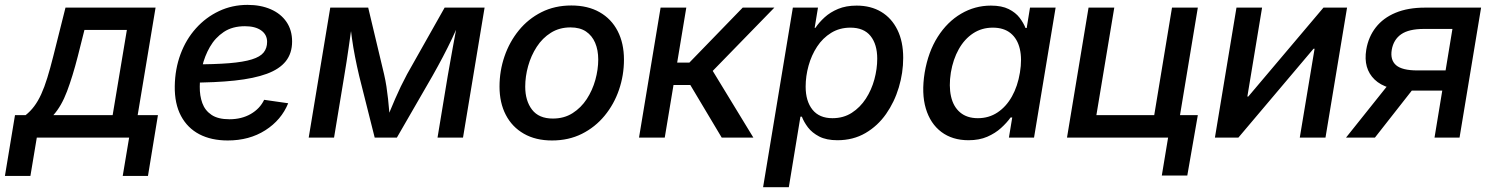

<svg xmlns="http://www.w3.org/2000/svg" viewBox="-74 -567 6145 791"><path d="M-53.7 157.7 -12.2 -92.8H31.7Q51.3 -108.4 66.9 -129.2Q82.5 -149.9 95.7 -178.7Q108.9 -207.5 120.8 -246.1Q132.8 -284.7 145.5 -335.4L195.8 -535.6H566.9L493.2 -92.8H576.7L535.6 157.7H431.6L458 0H77.6L51.3 157.7ZM146 -92.8H390.1L448.7 -443.8H273.9L246.6 -335.4Q225.1 -251.5 202.1 -190.7Q179.2 -129.9 146 -92.8Z M864.3 11.7Q796.4 11.7 747.3 -13.9Q698.2 -39.6 671.6 -89.6Q645 -139.6 646 -211.9Q647 -282.7 669.7 -343.8Q692.4 -404.8 733.2 -450.2Q773.9 -495.6 828.1 -521.2Q882.3 -546.9 945.8 -546.9Q1000 -546.9 1041.5 -528.8Q1083 -510.7 1106.2 -476.8Q1129.4 -442.9 1129.4 -396Q1129.4 -347.7 1103.5 -314.9Q1077.6 -282.2 1025.1 -262.9Q972.7 -243.7 893.1 -235.1Q813.5 -226.6 706.5 -226.6L719.2 -301.8Q810.1 -301.8 869.6 -306.6Q929.2 -311.5 963.6 -322.3Q998 -333 1012.2 -350.8Q1026.4 -368.7 1026.4 -394.5Q1026.4 -424.3 1002 -441.7Q977.5 -459 935.1 -459Q883.3 -459 847.9 -435.3Q812.5 -411.6 790.8 -373.8Q769 -335.9 759 -292.7Q749 -249.5 749 -210Q748.5 -172.9 759.5 -142.3Q770.5 -111.8 797.4 -93.8Q824.2 -75.7 871.1 -75.7Q921.4 -75.7 959 -97.4Q996.6 -119.1 1014.2 -155.8L1113.3 -141.6Q1085 -72.3 1019 -30.3Q953.1 11.7 864.3 11.7Z M1197.8 0 1286.6 -535.6H1442.9L1508.3 -261.2Q1514.2 -235.8 1518.1 -210.2Q1522 -184.6 1524.7 -159.4Q1527.3 -134.3 1529.3 -111.1Q1531.2 -87.9 1532.7 -66.4H1515.1Q1523.9 -88.4 1533.7 -111.8Q1543.5 -135.3 1554.2 -160.2Q1564.9 -185.1 1577.1 -210.4Q1589.4 -235.8 1603 -261.2L1757.8 -535.6H1922.4L1833.5 0H1728.5L1770.5 -253.9Q1775.4 -282.2 1780.8 -312Q1786.1 -341.8 1791.5 -371.8Q1796.9 -401.9 1802.5 -431.4Q1808.1 -460.9 1813 -488.8H1825.2Q1806.6 -446.8 1788.6 -408.7Q1770.5 -370.6 1750.7 -333Q1731 -295.4 1707.5 -253.9L1561 0H1469.7L1405.8 -253.9Q1396 -295.4 1388.7 -333Q1381.3 -370.6 1376 -408.7Q1370.6 -446.8 1365.7 -488.8H1379.9Q1375 -459.5 1370.8 -430.2Q1366.7 -400.9 1362.5 -371.6Q1358.4 -342.3 1353.8 -313Q1349.1 -283.7 1344.2 -253.9L1302.2 0Z M2200.2 11.7Q2132.8 11.7 2084.2 -16.1Q2035.6 -43.9 2009.8 -93.8Q1983.9 -143.6 1983.9 -210.4Q1983.9 -274.9 2004.4 -334.7Q2024.9 -394.5 2063.5 -441.9Q2102.1 -489.3 2156.7 -516.8Q2211.4 -544.4 2279.8 -544.4Q2347.7 -544.4 2396.2 -516.8Q2444.8 -489.3 2470.7 -439Q2496.6 -388.7 2496.6 -321.3Q2496.6 -256.8 2476.1 -197Q2455.6 -137.2 2416.7 -90.1Q2377.9 -43 2323.2 -15.6Q2268.6 11.7 2200.2 11.7ZM2203.6 -78.6Q2250 -78.6 2284.9 -100.8Q2319.8 -123 2343.3 -158.9Q2366.7 -194.8 2378.7 -237.8Q2390.6 -280.8 2390.6 -321.8Q2390.6 -360.8 2377.9 -390.6Q2365.2 -420.4 2340.1 -437.3Q2314.9 -454.1 2276.4 -454.1Q2230.5 -454.1 2195.6 -432.1Q2160.6 -410.2 2137.2 -374Q2113.8 -337.9 2101.8 -294.9Q2089.8 -252 2089.8 -210Q2089.8 -151.9 2117.9 -115.2Q2146 -78.6 2203.6 -78.6Z M2558.6 0 2647.5 -535.6H2753.4L2715.8 -309.1H2766.1L2985.8 -535.6H3116.2L2862.3 -274.9L3029.8 0H2899.4L2770 -216.8H2700.7L2664.6 0Z M3069.8 204.1 3192.4 -535.6H3295.9L3282.2 -452.1H3285.2Q3300.3 -474.6 3323.2 -495.6Q3346.2 -516.6 3378.9 -530.3Q3411.6 -543.9 3455.1 -543.9Q3513.7 -543.9 3556.6 -518.1Q3599.6 -492.2 3623.3 -443.8Q3647 -395.5 3647 -328.6Q3647 -267.1 3628.9 -206.8Q3610.8 -146.5 3576.4 -97.4Q3542 -48.3 3491.5 -18.8Q3440.9 10.7 3376 10.7Q3330.6 10.7 3301 -4.6Q3271.5 -20 3254.6 -42.2Q3237.8 -64.5 3229.5 -86.4H3223.6L3175.8 204.1ZM3355.5 -80.1Q3400.9 -80.1 3435.3 -102.3Q3469.7 -124.5 3493.2 -160.6Q3516.6 -196.8 3528.3 -240Q3540 -283.2 3540 -325.2Q3540 -384.3 3512.5 -418.7Q3484.9 -453.1 3429.7 -453.1Q3384.8 -453.1 3350.1 -431.6Q3315.4 -410.2 3292.2 -374.8Q3269 -339.4 3257.1 -296.4Q3245.1 -253.4 3245.1 -210Q3245.1 -150.4 3273.2 -115.2Q3301.3 -80.1 3355.5 -80.1Z M3916 10.7Q3849.6 10.7 3804.2 -23.4Q3758.8 -57.6 3740.2 -119.9Q3721.7 -182.1 3735.4 -267.6Q3750 -353.5 3789.3 -415.3Q3828.6 -477.1 3885.5 -510.5Q3942.4 -543.9 4008.3 -543.9Q4053.2 -543.9 4081.8 -529.5Q4110.4 -515.1 4126.5 -493.9Q4142.6 -472.7 4150.9 -451.7H4155.8L4169.4 -535.6H4274.9L4186 0H4082.5L4096.2 -83H4089.4Q4073.7 -61 4050 -39.6Q4026.4 -18.1 3993.4 -3.7Q3960.4 10.7 3916 10.7ZM3954.6 -80.1Q4000 -80.1 4035.6 -103.8Q4071.3 -127.4 4095 -169.7Q4118.7 -211.9 4127.9 -268.1Q4137.2 -324.2 4127.4 -365.7Q4117.7 -407.2 4089.6 -430.2Q4061.5 -453.1 4016.1 -453.1Q3970.7 -453.1 3935.1 -429.7Q3899.4 -406.2 3876 -364.5Q3852.5 -322.8 3843.3 -268.1Q3834.5 -212.4 3844 -169.9Q3853.5 -127.4 3881.6 -103.8Q3909.7 -80.1 3954.6 -80.1Z M4321.8 0 4410.6 -535.6H4516.6L4442.9 -92.8H4681.2L4754.4 -535.6H4860.8L4772 0ZM4712.4 156.2 4738.3 0H4700.2L4715.3 -92.8H4860.8L4817.4 156.2Z M5386.7 0H5280.8L5341.8 -366.2H5337.4L5027.8 0H4931.2L5020 -535.6H5125.5L5064.9 -169.4H5068.8L5378.4 -535.6H5475.6Z M5939 0H5835.9L5909.7 -447.8H5792.5Q5730 -447.8 5698.5 -425.8Q5667 -403.8 5659.7 -361.8Q5652.8 -319.8 5677.7 -298.3Q5702.6 -276.9 5765.1 -276.9H5925.8L5911.6 -193.8H5741.7Q5636.2 -193.8 5589.1 -239.3Q5542 -284.7 5554.7 -362.3Q5563.5 -415 5594 -454.1Q5624.5 -493.2 5675.5 -514.4Q5726.6 -535.6 5796.4 -535.6H6027.8ZM5590.3 0H5471.2L5664.6 -242.2H5780.3Z"/></svg>

Font: Inter 20pt Medium
Style: Italic
Weight: 500
Italic angle: -9.3988°
Version: Version 4.001;git-66647c0bb